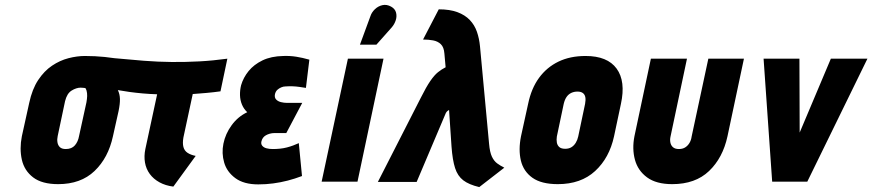

<svg xmlns="http://www.w3.org/2000/svg" viewBox="-20 -740 3553 782"><path d="M765 -357 727 -180Q723 -157 727 -141.5Q731 -126 744 -117.5Q757 -109 777 -105L686 20Q654 16 629.5 2.5Q605 -11 590 -31.5Q575 -52 570.5 -78Q566 -104 572 -133L620 -356Q589 -357 561 -359.5Q533 -362 507.5 -365.5Q482 -369 460 -373Q468 -357 468.5 -337Q469 -317 463 -288L440 -185Q421 -97 365 -43.5Q309 10 217 10Q151 10 115 -17.5Q79 -45 69 -89.5Q59 -134 69 -185L99 -321Q111 -377 135.5 -414Q160 -451 192 -472.5Q224 -494 259 -503Q294 -512 326 -512Q347 -512 367 -511Q387 -510 406.5 -508Q426 -506 446 -503Q508 -497 566 -492.5Q624 -488 680 -487.5Q736 -487 792 -490Q848 -493 906 -501L878 -368Q849 -364 821 -361.5Q793 -359 765 -357ZM329 -380Q326 -382 322.5 -382Q319 -382 316 -382.5Q313 -383 308 -383Q300 -383 290.5 -380Q281 -377 271.5 -371Q262 -365 255.5 -354.5Q249 -344 245 -328L215 -186Q212 -173 214 -160.5Q216 -148 224 -140.5Q232 -133 248 -133Q272 -133 285 -148Q298 -163 302 -186L332 -323Q333 -330 334 -336.5Q335 -343 335 -349Q335 -355 334.5 -360.5Q334 -366 332.5 -371Q331 -376 329 -380Z M1226 -382 1240 -497Q1212 -505 1186.5 -509Q1161 -513 1134 -512Q1084 -511 1049 -494Q1014 -477 992.5 -450.5Q971 -424 962 -393Q957 -373 957.5 -352.5Q958 -332 965.5 -314Q973 -296 987 -283Q949 -265 923.5 -230Q898 -195 890 -155Q882 -116 893 -78Q904 -40 938.5 -14.5Q973 11 1032 11Q1063 11 1093 7Q1123 3 1152 -4.5Q1181 -12 1210 -23L1197 -157Q1186 -152 1174 -147.5Q1162 -143 1148.5 -139.5Q1135 -136 1120.5 -134.5Q1106 -133 1091 -133Q1077 -133 1065.5 -136Q1054 -139 1048 -146.5Q1042 -154 1045 -165Q1047 -173 1051.5 -179Q1056 -185 1063 -189Q1070 -193 1079 -195.5Q1088 -198 1097 -198H1146L1211 -321H1148Q1137 -321 1124.5 -324Q1112 -327 1104.5 -335Q1097 -343 1100 -357Q1103 -368 1109.5 -374Q1116 -380 1125 -384Q1134 -388 1143 -388Q1158 -389 1172 -388.5Q1186 -388 1199.5 -386Q1213 -384 1226 -382Z M1576 -629Q1587 -642 1592 -658Q1597 -674 1593 -689Q1589 -704 1573 -713Q1555 -723 1537.5 -719Q1520 -715 1507 -702.5Q1494 -690 1489 -675L1446 -558H1513ZM1290 0H1436L1542 -501H1397Z M1972 -154 1935 -551Q1932 -583 1922.5 -610.5Q1913 -638 1893.5 -658.5Q1874 -679 1843 -690.5Q1812 -702 1767 -702L1703 -579Q1725 -579 1744 -575.5Q1763 -572 1775.5 -560Q1788 -548 1790 -522L1795 -466Q1779 -458 1764 -446Q1749 -434 1732.5 -410Q1716 -386 1694 -342L1519 1H1677L1796 -280Q1799 -285 1802 -287.5Q1805 -290 1807 -291Q1809 -292 1809 -292L1819 -143Q1823 -88 1833.5 -55.5Q1844 -23 1867 -5.5Q1890 12 1932 22L2034 -57Q2018 -65 2005 -74.5Q1992 -84 1983.5 -102Q1975 -120 1972 -154Z M2481 -185 2509 -317Q2529 -409 2491.5 -460.5Q2454 -512 2365 -512Q2302 -512 2254.5 -489Q2207 -466 2175.5 -423Q2144 -380 2131 -317L2102 -185Q2091 -130 2101.5 -86Q2112 -42 2148.5 -16Q2185 10 2252 10Q2346 10 2404 -43.5Q2462 -97 2481 -185ZM2363 -317 2335 -184Q2332 -170 2325 -158.5Q2318 -147 2307.5 -140.5Q2297 -134 2282 -134Q2266 -134 2258 -141Q2250 -148 2248 -159.5Q2246 -171 2248 -184L2276 -317Q2280 -334 2287.5 -345Q2295 -356 2306.5 -361.5Q2318 -367 2332 -367Q2346 -367 2354 -361Q2362 -355 2364 -344Q2366 -333 2363 -317Z M2943 -185 3010 -501H2865L2797 -184Q2795 -169 2788 -157.5Q2781 -146 2770.5 -139.5Q2760 -133 2745 -133Q2730 -133 2721.5 -140Q2713 -147 2710.5 -159Q2708 -171 2711 -184L2778 -501H2631L2564 -185Q2554 -134 2566 -89.5Q2578 -45 2615.5 -17.5Q2653 10 2718 10Q2812 10 2868 -43.5Q2924 -97 2943 -185Z M3090 -501 3125 0H3268L3513 -501H3364L3237 -200L3236 -501Z"/></svg>

Font: Advent Pro ExtraBold
Style: Italic
Weight: 800
Italic angle: -12°
Version: Version 3.000